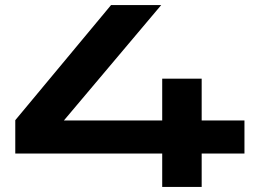

<svg xmlns="http://www.w3.org/2000/svg" viewBox="-20 -734 1005 754"><path d="M40 -131V-262L416 -714H613L231 -261H617V-425H772V-261H940V-131H772V0H617V-131Z"/></svg>

Font: Zen Dots
Style: Regular
Weight: 400
Designer: Yoshimichi Ohira
Foundry: A-1 Corp ZenFonts
Version: Version 1.000; ttfautohint (v1.8.3)